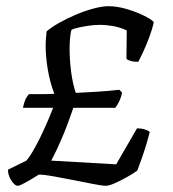

<svg xmlns="http://www.w3.org/2000/svg" viewBox="-20 -598 558 618"><path d="M37 0Q30 0 22 -9.5Q14 -19 9.5 -31Q5 -43 6 -52L65 -81Q77 -95 93 -124Q109 -153 124.5 -187.5Q140 -222 151 -251H54Q58 -271 64 -282Q70 -293 74 -295Q93 -295 114 -295Q135 -295 155 -296Q141 -332 134 -373.5Q127 -415 127 -451Q127 -464 128 -475Q129 -486 130 -497Q145 -510 169.5 -524Q194 -538 223.5 -550.5Q253 -563 281 -570.5Q309 -578 329 -578Q357 -578 387.5 -569Q418 -560 442.5 -548Q467 -536 475 -527Q471 -507 461.5 -481Q452 -455 441.5 -432.5Q431 -410 425 -399Q410 -399 400 -402Q390 -405 387 -409L388 -500Q367 -510 344.5 -514Q322 -518 302 -518Q283 -518 263.5 -515Q244 -512 229.5 -508.5Q215 -505 210 -502Q207 -492 205.5 -475Q204 -458 204 -439Q204 -406 209 -367Q214 -328 224 -299Q265 -301 296.5 -303Q328 -305 364 -309L373 -300Q369 -282 362.5 -269.5Q356 -257 351 -251H216Q196 -192 178.5 -151.5Q161 -111 145 -81L354 -69L421 -185Q435 -185 446 -181.5Q457 -178 462 -173Q457 -153 450 -130Q443 -107 435.5 -86Q428 -65 422 -49Q410 -40 389.5 -28.5Q369 -17 350 -8.5Q331 0 321 0Q310 0 281.5 -5.5Q253 -11 218 -18Q183 -25 152 -30.5Q121 -36 105 -36Q97 -31 83 -22.5Q69 -14 55.5 -7Q42 0 37 0Z"/></svg>

Font: Texturina Medium 12pt Light
Style: Italic
Weight: 300
Italic angle: -11°
Version: Version 1.002